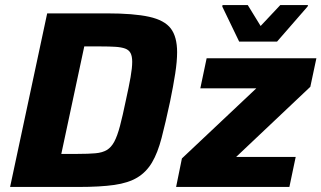

<svg xmlns="http://www.w3.org/2000/svg" viewBox="-20 -741 1274 761"><path d="M20 0 167 -688H403Q510 -688 571 -674.5Q632 -661 657 -628Q682 -595 682 -534Q682 -498 674.5 -449.5Q667 -401 654 -338Q636 -254 620.5 -194.5Q605 -135 582.5 -97Q560 -59 524.5 -37.5Q489 -16 433 -8Q377 0 291 0ZM223 -131H288Q331 -131 358.5 -133.5Q386 -136 403.5 -146.5Q421 -157 433 -179.5Q445 -202 455.5 -241.5Q466 -281 479 -344Q491 -398 497.5 -435Q504 -472 504 -496Q504 -518 497.5 -530.5Q491 -543 476 -548.5Q461 -554 437 -555.5Q413 -557 378 -557H314ZM678 0 701 -113 996 -391H774L799 -510H1234L1210 -397L916 -119H1152L1127 0ZM928 -576 861 -715 862 -721H962L1013 -638L1091 -721H1201L1199 -715L1078 -576Z"/></svg>

Font: Saira Thin
Style: Bold Italic
Weight: 700
Italic angle: -12°
Version: Version 1.101